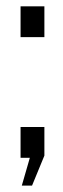

<svg xmlns="http://www.w3.org/2000/svg" viewBox="-20 -498 200 606"><path d="M44.9 -478H120.1V-380.9H44.9ZM48.8 87.9 74.2 0H44.9V-97.2H120.1V-6.8L81.1 87.9Z"/></svg>

Font: Bebas Neue Regular
Style: Regular
Weight: 400
Designer: Ryoichi Tsunekawa
Foundry: Ryoichi Tsunekawa
Version: Version 001.003